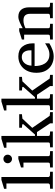

<svg xmlns="http://www.w3.org/2000/svg" viewBox="961 -1738 789 2751"><g transform="rotate(-90 1355.5 -362.5)"><path d="M270 0H26.9V-39.1L80.1 -42Q86.9 -42.5 94.5 -49.6Q102.1 -56.6 102.1 -63V-665H25.9V-698.2L153.8 -736.8H194.8V-63Q194.8 -56.6 202.1 -49.6Q209.5 -42.5 215.8 -42L270 -39.1Z M514.6 -647Q514.6 -621.6 497.1 -603.3Q479.5 -585 454.1 -585Q428.7 -585 410.4 -603.3Q392.1 -621.6 392.1 -647Q392.1 -672.9 410.4 -690.4Q428.7 -708 454.1 -708Q479.5 -708 497.1 -690.4Q514.6 -672.9 514.6 -647ZM565.9 0H331.1V-39.1L379.9 -42Q400.9 -43.5 400.9 -64V-420.9H332V-456.1L454.1 -494.1H493.7V-64Q493.7 -54.7 499.8 -48.6Q505.9 -42.5 514.6 -42L565.9 -39.1Z M1124 0H963.9V-39.1L838.9 -227.1H783.2V-64Q783.2 -43.5 804.2 -42L847.2 -39.1V0H620.1V-39.1L668.9 -42Q689.9 -43.5 689.9 -64V-665H614.3V-698.2L742.2 -736.8H783.2V-255.9H803.2L950.2 -421.9Q954.1 -426.8 951.4 -432.6Q948.7 -438.5 941.9 -439L900.9 -442.9V-481.9H1095.2V-442.9L1031.2 -436L898.9 -294.9L1071.3 -44.9L1124 -39.1Z M1658.2 0H1498V-39.1L1373 -227.1H1317.4V-64Q1317.4 -43.5 1338.4 -42L1381.3 -39.1V0H1154.3V-39.1L1203.1 -42Q1224.1 -43.5 1224.1 -64V-665H1148.4V-698.2L1276.4 -736.8H1317.4V-255.9H1337.4L1484.4 -421.9Q1488.3 -426.8 1485.6 -432.6Q1482.9 -438.5 1476.1 -439L1435.1 -442.9V-481.9H1629.4V-442.9L1565.4 -436L1433.1 -294.9L1605.5 -44.9L1658.2 -39.1Z M1919.9 12.2Q1859.4 12.2 1806.4 -14.9Q1753.4 -42 1720.7 -97.2Q1688 -152.3 1688 -235.8Q1688 -314 1718.3 -372.1Q1748.5 -430.2 1801.8 -462.2Q1855 -494.1 1922.9 -494.1Q2016.1 -494.1 2063 -436.3Q2109.9 -378.4 2109.9 -289.1Q2109.9 -284.2 2109.9 -276.1Q2109.9 -268.1 2108.9 -261.2H1784.7Q1784.7 -223.1 1792.7 -185.3Q1800.8 -147.5 1819.8 -116.7Q1838.9 -85.9 1871.1 -67.4Q1903.3 -48.8 1951.7 -48.8Q1994.6 -48.8 2035.4 -68.6Q2076.2 -88.4 2109.9 -110.8V-49.8Q2067.9 -23.9 2019.3 -5.9Q1970.7 12.2 1919.9 12.2ZM1790 -306.2H2009.8V-328.1Q2009.8 -377.4 1986.1 -411.1Q1962.4 -444.8 1912.6 -444.8Q1863.3 -444.8 1828.6 -407.7Q1793.9 -370.6 1790 -306.2Z M2690.9 0H2470.2V-39.1L2512.2 -42Q2521 -43 2527.1 -48.8Q2533.2 -54.7 2533.2 -64V-324.2Q2533.2 -371.6 2511.2 -396.2Q2489.3 -420.9 2437 -420.9Q2408.7 -420.9 2380.6 -412.8Q2352.5 -404.8 2327.1 -392.1V-64Q2327.1 -43.5 2348.1 -42L2390.1 -39.1V0H2164.1V-39.1L2212.9 -42Q2233.9 -43.5 2233.9 -64V-411.1H2164.1V-443.8L2286.1 -481.9H2327.1V-432.1Q2369.1 -456.1 2413.3 -475.1Q2457.5 -494.1 2492.2 -494.1Q2557.6 -494.1 2591.8 -453.4Q2626 -412.6 2626 -339.8V-64Q2626 -54.7 2632.1 -48.8Q2638.2 -43 2647 -42L2690.9 -39.1Z"/></g></svg>

Font: Charis
Style: Regular
Weight: 400
Designer: Walt Agee, Miriam Martin, Annie Olsen, Victor Gaultney, Lorna Priest, Alan Ward, Bob Hallissy, Martin Hosken, Sharon Cor
Foundry: SIL Global
Version: Version 7.000